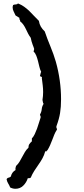

<svg xmlns="http://www.w3.org/2000/svg" viewBox="-20 -783 506 1150"><path d="M345.7 -188.5Q345.7 -141.6 339.8 -106Q334 -70.3 318.4 -28.3Q317.4 -26.4 317.4 -23.4Q317.4 -18.6 319.3 -15.1Q321.3 -11.7 321.3 -6.8Q311.5 7.8 305.2 23.4Q298.8 39.1 293 54.7Q287.1 70.3 280.3 85.9Q273.4 101.6 264.6 116.2Q259.8 119.1 259.3 122.1Q258.8 125 251 123Q245.1 145.5 234.4 165Q223.6 184.6 210.4 203.1Q197.3 221.7 185.1 240.7Q172.9 259.8 164.1 281.2Q156.2 286.1 146.5 284.2Q138.7 309.6 119.6 328.6Q100.6 347.7 72.3 347.7Q56.6 347.7 41 339.8Q36.1 327.1 29.3 316.4Q22.5 305.7 19.5 291Q22.5 283.2 31.2 281.2Q40 279.3 44.9 274.4Q50.8 248 73.2 235.4Q72.3 233.4 72.3 228.5Q72.3 223.6 73.7 219.7Q75.2 215.8 76.2 210.9Q88.9 199.2 97.2 185.1Q105.5 170.9 113.3 156.2Q121.1 141.6 129.4 127.4Q137.7 113.3 150.4 101.6Q150.4 87.9 155.8 80.1Q161.1 72.3 170.9 63.5V45.9Q180.7 36.1 188 20.5Q195.3 4.9 201.7 -12.2Q208 -29.3 212.9 -46.4Q217.8 -63.5 222.7 -77.1Q223.6 -78.1 223.6 -82Q223.6 -85.9 221.7 -89.4Q219.7 -92.8 219.7 -97.7Q228.5 -112.3 230 -128.9Q231.4 -145.5 241.2 -161.1Q237.3 -166 236.8 -172.4Q236.3 -178.7 234.4 -184.6Q236.3 -196.3 237.3 -208Q238.3 -219.7 238.3 -231.4Q238.3 -252 235.8 -272.9Q233.4 -293.9 230.5 -315.4L231.4 -318.4Q231.4 -323.2 226.1 -323.7Q220.7 -324.2 219.7 -329.1Q221.7 -335 222.7 -341.3Q223.6 -347.7 226.6 -352.5Q219.7 -366.2 215.8 -383.3Q211.9 -400.4 207.5 -417.5Q203.1 -434.6 197.3 -449.7Q191.4 -464.8 180.7 -475.6Q184.6 -482.4 184.6 -490.2Q184.6 -492.2 180.7 -502Q176.8 -511.7 175.8 -514.6Q171.9 -525.4 168.9 -535.6Q166 -545.9 164.1 -556.6Q155.3 -568.4 148.4 -581.5Q141.6 -594.7 135.3 -608.4Q128.9 -622.1 120.6 -634.3Q112.3 -646.5 100.6 -655.3V-658.2Q100.6 -663.1 97.7 -665.5Q94.7 -668 96.7 -675.8L73.2 -690.4Q68.4 -702.1 62 -713.9Q55.7 -725.6 55.7 -739.3Q55.7 -745.1 58.6 -752.9Q61.5 -754.9 65.4 -755.4Q69.3 -755.9 73.7 -756.3Q78.1 -756.8 82 -757.8Q85.9 -758.8 86.9 -762.7Q107.4 -754.9 124 -743.2Q140.6 -731.4 155.3 -717.3Q169.9 -703.1 183.6 -688Q197.3 -672.9 212.9 -658.2Q215.8 -638.7 224.6 -623.5Q233.4 -608.4 248 -594.7Q263.7 -548.8 282.2 -504.4Q300.8 -460 314.5 -413.1Q345.7 -301.8 345.7 -188.5Z"/></svg>

Font: RockSalt
Style: Regular
Weight: 400
Designer: Squid
Foundry: Font Diner, Inc DBA Sideshow
Version: Version 1.000